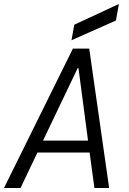

<svg xmlns="http://www.w3.org/2000/svg" viewBox="-28 -944 648 964"><path d="M-8 0 338 -700H420L520 0H446L422 -178H160L75 0ZM362 -602 188 -238H414L366 -602ZM331 -742 345 -820 569 -924 554 -841Z"/></svg>

Font: DM Mono Light
Style: Italic
Weight: 300
Italic angle: -10°
Designer: Colophon Foundry
Foundry: Colophon Foundry
Version: Version 1.000; ttfautohint (v1.8.2.53-6de2)